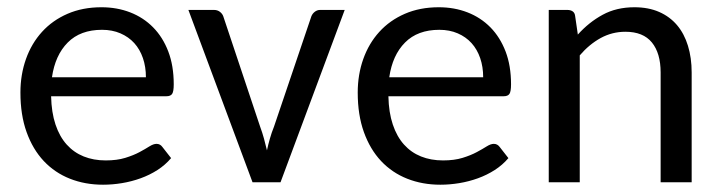

<svg xmlns="http://www.w3.org/2000/svg" viewBox="-20 -505 1998 532"><path d="M261.2 -484.9Q304.2 -484.9 340.8 -470.7Q377.4 -456.5 404.3 -429.2Q431.2 -401.9 446.3 -362.3Q461.4 -322.8 461.4 -271.5Q461.4 -251.5 457 -244.9Q452.6 -238.3 440.9 -238.3H121.6Q122.6 -193.4 133.8 -159.9Q145 -126.5 164.8 -104.5Q184.6 -82.5 211.9 -71.5Q239.3 -60.5 272.9 -60.5Q304.2 -60.5 327.1 -67.6Q350.1 -74.7 366.5 -83.5Q382.8 -92.3 394 -99.4Q405.3 -106.4 413.6 -106.4Q418.9 -106.4 422.9 -104.2Q426.8 -102.1 429.7 -98.1L454.1 -66.9Q438 -47.9 416.3 -33.9Q394.5 -20 369.6 -11Q344.7 -2 318.1 2.4Q291.5 6.8 265.6 6.8Q215.8 6.8 173.8 -9.8Q131.8 -26.4 101.3 -58.8Q70.8 -91.3 53.7 -138.9Q36.6 -186.5 36.6 -248.5Q36.6 -298.3 52 -341.6Q67.4 -384.8 96.4 -416.7Q125.5 -448.7 167.2 -466.8Q209 -484.9 261.2 -484.9ZM262.7 -422.4Q202.6 -422.4 167.7 -387.2Q132.8 -352.1 124 -291H384.3Q384.3 -319.8 376 -344Q367.7 -368.2 352.1 -385.5Q336.4 -402.8 313.7 -412.6Q291 -422.4 262.7 -422.4Z M757.3 0H679.7L502 -477.5H572.8Q582.5 -477.5 589.4 -472.2Q596.2 -466.8 598.6 -460L700.7 -154.3Q707 -137.2 711.4 -121.1Q715.8 -105 719.7 -88.4Q723.1 -104.5 727.8 -120.8Q732.4 -137.2 739.3 -154.3L842.8 -460Q845.7 -467.3 852.3 -472.4Q858.9 -477.5 867.2 -477.5H935.1Z M1195.8 -484.9Q1238.8 -484.9 1275.4 -470.7Q1312 -456.5 1338.9 -429.2Q1365.7 -401.9 1380.9 -362.3Q1396 -322.8 1396 -271.5Q1396 -251.5 1391.6 -244.9Q1387.2 -238.3 1375.5 -238.3H1056.2Q1057.1 -193.4 1068.4 -159.9Q1079.6 -126.5 1099.4 -104.5Q1119.1 -82.5 1146.5 -71.5Q1173.8 -60.5 1207.5 -60.5Q1238.8 -60.5 1261.7 -67.6Q1284.7 -74.7 1301 -83.5Q1317.4 -92.3 1328.6 -99.4Q1339.8 -106.4 1348.1 -106.4Q1353.5 -106.4 1357.4 -104.2Q1361.3 -102.1 1364.3 -98.1L1388.7 -66.9Q1372.6 -47.9 1350.8 -33.9Q1329.1 -20 1304.2 -11Q1279.3 -2 1252.7 2.4Q1226.1 6.8 1200.2 6.8Q1150.4 6.8 1108.4 -9.8Q1066.4 -26.4 1035.9 -58.8Q1005.4 -91.3 988.3 -138.9Q971.2 -186.5 971.2 -248.5Q971.2 -298.3 986.6 -341.6Q1002 -384.8 1031 -416.7Q1060.1 -448.7 1101.8 -466.8Q1143.6 -484.9 1195.8 -484.9ZM1197.3 -422.4Q1137.2 -422.4 1102.3 -387.2Q1067.4 -352.1 1058.6 -291H1318.8Q1318.8 -319.8 1310.5 -344Q1302.2 -368.2 1286.6 -385.5Q1271 -402.8 1248.3 -412.6Q1225.6 -422.4 1197.3 -422.4Z M1500.5 0V-477.5H1551.8Q1561 -477.5 1566.9 -473.4Q1572.8 -469.2 1573.7 -460L1581.1 -409.2Q1611.8 -443.4 1649.9 -464.1Q1688 -484.9 1737.8 -484.9Q1776.9 -484.9 1806.4 -471.9Q1835.9 -459 1856 -435.3Q1876 -411.6 1886.2 -378.2Q1896.5 -344.7 1896.5 -304.2V0H1810.5V-304.2Q1810.5 -357.4 1786.4 -387.2Q1762.2 -417 1712.9 -417Q1676.3 -417 1644.5 -399.7Q1612.8 -382.3 1586.4 -351.6V0Z"/></svg>

Font: Carlito
Style: Regular
Weight: 400
Designer: Lukasz Dziedzic
Foundry: tyPoland Lukasz Dziedzic
Version: Version 1.103; Beta1; all basic design good, some composites